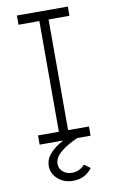

<svg xmlns="http://www.w3.org/2000/svg" viewBox="-100 -752 612 1025"><g transform="rotate(-10 206.0 -239.5)"><path d="M68 0V-50H181V-650H68V-700H344V-650H231V-50H344V0ZM211 221Q163 221 129.5 192Q96 163 96 121Q96 88 117 61.5Q138 35 171.5 14Q205 -7 244 -25L272 0Q220 22 182 52.5Q144 83 144 119Q144 144 164 161Q184 178 213 178Q235 178 252.5 169Q270 160 282 146L315 170Q296 195 270.5 208Q245 221 211 221Z"/></g></svg>

Font: Lexend ExtraLight
Style: Regular
Weight: 200
Designer: Bonnie Shaver-Troup, Thomas Jockin
Foundry: Lexend
Version: Version 1.007; ttfautohint (v1.8.3)